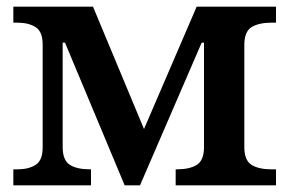

<svg xmlns="http://www.w3.org/2000/svg" viewBox="-20 -556 868 576"><path d="M20 -48H32Q66 -48 87 -61.5Q108 -75 108 -114V-422Q108 -461 87 -474.5Q66 -488 32 -488H20V-536H259L412 -169L570 -536H808V-488H795Q756 -488 734.5 -474.5Q713 -461 713 -421V-115Q713 -75 734.5 -61.5Q756 -48 795 -48H808V0H507V-48H510Q549 -48 570.5 -61.5Q592 -75 592 -115V-428H585L400 0H354L175 -428H168V-115Q168 -75 189.5 -61.5Q211 -48 250 -48H253V0H20Z"/></svg>

Font: Noto Serif SemiBold
Style: Regular
Weight: 600
Designer: Monotype Design Team
Foundry: Monotype Imaging Inc.
Version: Version 1.001